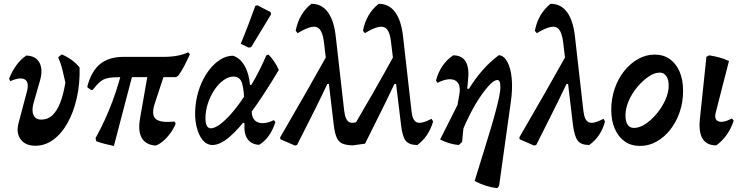

<svg xmlns="http://www.w3.org/2000/svg" viewBox="-20 -758 3924 1013"><path d="M166 11Q114 11 89 -23Q64 -57 78 -109L122 -275Q135 -324 111.5 -338.5Q88 -353 34 -330L28 -343Q44 -383 67 -414.5Q90 -446 119 -465Q170 -463 189 -426Q208 -389 190 -329L157 -214Q146 -174 157 -150.5Q168 -127 198 -127Q231 -127 255 -148.5Q279 -170 296.5 -213Q314 -256 325 -322Q318 -356 309.5 -389.5Q301 -423 287 -456L306 -471Q364 -446 400 -402Q402 -315 385 -240.5Q368 -166 336.5 -109.5Q305 -53 261.5 -21Q218 11 166 11Z M462 -283 442 -296 441 -303Q463 -384 509 -421Q555 -458 633 -458H842Q885 -458 917.5 -464.5Q950 -471 973 -482L982 -472Q966 -436 952 -409.5Q938 -383 921 -359L909 -351H617Q575 -351 551 -346.5Q527 -342 509.5 -327.5Q492 -313 468 -283ZM581 12Q556 7 532.5 1Q509 -5 488 -13L484 -29Q536 -123 572.5 -221Q609 -319 633 -423L693 -416ZM801 10Q748 6 727.5 -31Q707 -68 719 -134L768 -414H863L797 -213Q777 -153 801 -131Q825 -109 900 -117L907 -106Q898 -82 880 -57Q862 -32 841 -14Q820 4 801 10Z M1101 7Q1071 7 1049 -19.5Q1027 -46 1016.5 -92Q1006 -138 1011 -194Q1016 -249 1034 -297.5Q1052 -346 1079.5 -383.5Q1107 -421 1140.5 -442.5Q1174 -464 1209 -464Q1246 -453 1270 -411.5Q1294 -370 1299 -310L1353 -311L1269 -208Q1268 -284 1257 -319Q1246 -354 1212 -354Q1186 -354 1159.5 -335Q1133 -316 1111.5 -284Q1090 -252 1077 -213Q1064 -174 1064 -133Q1064 -109 1071 -95Q1078 -81 1092 -81Q1112 -81 1139.5 -101Q1167 -121 1198.5 -156.5Q1230 -192 1262.5 -240Q1295 -288 1326.5 -345.5Q1358 -403 1385 -466L1397 -470Q1430 -436 1451 -389Q1371 -255 1306.5 -167Q1242 -79 1191.5 -36Q1141 7 1101 7ZM1347 6Q1306 4 1286 -24.5Q1266 -53 1270 -107L1251 -118L1315 -218L1310 -192Q1304 -154 1317 -132.5Q1330 -111 1358.5 -108.5Q1387 -106 1425 -124L1433 -114Q1406 -29 1347 6ZM1410 -682 1305 -509 1291 -507 1250 -527Q1271 -577 1290 -627Q1309 -677 1327 -727L1338 -730L1408 -694Z M2182 7Q2139 7 2121 -15Q2103 -37 2096 -98L2043 -537Q2038 -583 2023 -602Q2008 -621 1979.5 -616Q1951 -611 1905 -583L1895 -596Q1913 -687 1978 -738Q2033 -738 2065.5 -693Q2098 -648 2107 -561L2151 -173Q2156 -122 2179 -112.5Q2202 -103 2257 -131L2265 -117Q2254 -78 2232.5 -46Q2211 -14 2182 7ZM1536 10 1460 -23 1458 -33Q1531 -159 1592 -265.5Q1653 -372 1707 -469L1745 -315H1707Q1675 -247 1646.5 -190Q1618 -133 1593.5 -84.5Q1569 -36 1547 7ZM1841 9Q1805 8 1785.5 -1Q1766 -10 1756 -33Q1746 -56 1741 -98L1689 -537Q1683 -583 1668 -602Q1653 -621 1625 -616Q1597 -611 1550 -583L1540 -596Q1558 -687 1623 -738Q1678 -738 1710.5 -693Q1743 -648 1752 -561L1796 -173Q1802 -122 1825 -112.5Q1848 -103 1902 -131ZM1841 9 1812 -33Q1886 -159 1947 -265.5Q2008 -372 2061 -469L2100 -315H2061Q2014 -216 1976 -140.5Q1938 -65 1906 0Z M2603 235Q2571 231 2542 221.5Q2513 212 2484 197Q2510 113 2531.5 44Q2553 -25 2569.5 -80.5Q2586 -136 2597 -178Q2608 -220 2614 -249.5Q2620 -279 2620 -296Q2620 -319 2616 -327.5Q2612 -336 2604 -336Q2589 -336 2566 -313Q2543 -290 2515.5 -250Q2488 -210 2461 -157.5Q2434 -105 2411 -47L2401 7Q2375 5 2350.5 -2.5Q2326 -10 2302 -22L2438 -292L2454 -289Q2521 -399 2612 -467Q2640 -464 2657.5 -430.5Q2675 -397 2680 -342.5Q2685 -288 2675 -219L2613 224ZM2401 7 2361 -24 2403 -256Q2411 -297 2398 -318Q2385 -339 2356.5 -340Q2328 -341 2288 -321L2280 -333Q2304 -421 2371 -466Q2418 -466 2437.5 -432.5Q2457 -399 2449 -331L2418 -9Z M3089 7Q3046 7 3028.5 -15.5Q3011 -38 3003 -98L2951 -537Q2945 -583 2930 -602Q2915 -621 2887 -616Q2859 -611 2812 -583L2802 -596Q2820 -687 2885 -738Q2940 -738 2972.5 -693Q3005 -648 3014 -561L3058 -173Q3064 -122 3087 -112.5Q3110 -103 3164 -131L3172 -117Q3162 -78 3140.5 -46Q3119 -14 3089 7ZM2798 10 2722 -23 2720 -33Q2793 -159 2854 -265.5Q2915 -372 2969 -469L3007 -315H2969Q2921 -215 2881.5 -137Q2842 -59 2809 7Z M3357 12Q3310 12 3276.5 -11.5Q3243 -35 3224 -78Q3205 -121 3205 -178Q3205 -237 3223 -290Q3241 -343 3273 -383Q3305 -423 3346.5 -446.5Q3388 -470 3434 -470Q3480 -470 3513.5 -446.5Q3547 -423 3565.5 -380Q3584 -337 3584 -279Q3584 -219 3566 -166.5Q3548 -114 3516.5 -74Q3485 -34 3444 -11Q3403 12 3357 12ZM3325 -83Q3354 -83 3385.5 -104Q3417 -125 3445 -158.5Q3473 -192 3490.5 -231Q3508 -270 3508 -306Q3508 -338 3495.5 -356.5Q3483 -375 3461 -375Q3433 -375 3401.5 -353.5Q3370 -332 3342 -298.5Q3314 -265 3297 -225.5Q3280 -186 3280 -149Q3280 -117 3291.5 -100Q3303 -83 3325 -83Z M3759 9Q3657 9 3673 -134L3707 -458L3721 -466Q3749 -462 3775 -455Q3801 -448 3826 -436L3757 -167Q3746 -128 3770 -118Q3794 -108 3842 -133L3851 -121Q3837 -79 3813.5 -46Q3790 -13 3759 9Z"/></svg>

Font: Alegreya SemiBold
Style: Italic
Weight: 600
Italic angle: -7°
Designer: Juan Pablo del Peral
Foundry: Huerta Tipografica
Version: Version 2.009